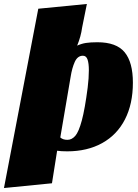

<svg xmlns="http://www.w3.org/2000/svg" viewBox="-70 -744 697 968"><path d="M319 -514Q341 -524 363.5 -527.5Q386 -531 421 -531Q517 -531 558.5 -480.5Q600 -430 600 -327Q600 -220 560 -142Q520 -64 445 -22.5Q370 19 269 19Q238 19 218 16L192 180L-50 204L123 -700L368 -724L344 -605Q338 -560 319 -514ZM270 -39Q292 -39 309.5 -59Q327 -79 342.5 -136.5Q358 -194 372 -302Q378 -350 378 -390Q378 -424 371.5 -443.5Q365 -463 348 -463Q321 -463 307 -432Q293 -401 286 -356L234 -51Q247 -39 270 -39Z"/></svg>

Font: Sansita Black Italic
Style: Regular
Weight: 900
Italic angle: -11°
Designer: Pablo Cosgaya
Foundry: Omnibus-Type
Version: Version 1.006